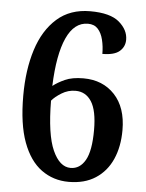

<svg xmlns="http://www.w3.org/2000/svg" viewBox="-53 -767 624 820"><g transform="rotate(5 259.5 -357.0)"><path d="M272 10Q206 10 155 -27Q104 -64 75.5 -141Q47 -218 47 -340Q47 -451 74.5 -537.5Q102 -624 158.5 -674Q215 -724 301 -724Q387 -724 425.5 -691Q464 -658 464 -616Q464 -586 441.5 -566.5Q419 -547 368 -547Q368 -579 361 -607.5Q354 -636 338.5 -653Q323 -670 296 -670Q237 -670 204.5 -598.5Q172 -527 167 -392Q187 -408 218 -422Q249 -436 297 -436Q380 -436 431 -381.5Q482 -327 482 -230Q482 -159 458 -105Q434 -51 387 -20.5Q340 10 272 10ZM275 -50Q315 -50 338 -90.5Q361 -131 361 -220Q361 -303 336.5 -341.5Q312 -380 268 -380Q236 -380 208.5 -363Q181 -346 167 -329Q168 -184 198 -117Q228 -50 275 -50Z"/></g></svg>

Font: Noto Serif Tamil SemiCondensed SemiBold
Style: Regular
Weight: 600
Width: 4
Designer: Indian Type Foundry, Tom Grace, and the Monotype Design Team
Foundry: Monotype Imaging Inc.
Version: Version 2.004; ttfautohint (v1.8.4.7-5d5b)